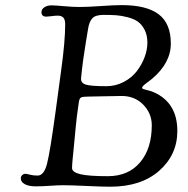

<svg xmlns="http://www.w3.org/2000/svg" viewBox="-20 -724 734 748"><path d="M226.6 -2.4Q205.6 -2.4 174.6 -0.2Q143.6 2 119.1 2Q91.8 2 76.4 -6.6Q61 -15.1 61 -29.3Q61 -36.6 66.4 -41.7Q71.8 -46.9 79.1 -46.9Q83.5 -46.9 96.4 -43.5Q109.4 -40 126.5 -40Q151.4 -40 163.3 -86.4Q175.3 -132.8 197.3 -294.9L218.3 -450.2Q233.9 -562.5 233.9 -628.9Q233.9 -647.9 226.6 -655.5Q219.2 -663.1 204.6 -663.1Q196.3 -663.1 181.4 -661.1Q166.5 -659.2 160.6 -659.2Q141.6 -659.2 141.6 -676.3Q141.6 -688.5 153.1 -695.8Q164.6 -703.1 179.7 -703.1Q194.8 -703.1 228.8 -700Q262.7 -696.8 290 -696.8Q320.8 -696.8 372.6 -700.4Q424.3 -704.1 454.1 -704.1Q551.3 -704.1 598.4 -668.2Q645.5 -632.3 645.5 -554.2Q645.5 -478.5 571.8 -416.5Q566.4 -412.1 555.2 -403.8Q543.9 -395.5 538.8 -390.6Q533.7 -385.7 533.7 -381.3Q533.7 -378.4 540.3 -376.5Q546.9 -374.5 559.3 -371.3Q571.8 -368.2 580.1 -364.3Q670.9 -323.2 670.9 -213.9Q670.9 -121.1 600.3 -58.8Q529.8 3.4 409.2 3.4Q378.9 3.4 316.9 0.5Q254.9 -2.4 226.6 -2.4ZM394 -388.2Q430.7 -388.2 462.2 -404.8Q493.7 -421.4 513.2 -447Q532.7 -472.7 543.5 -501.7Q554.2 -530.8 554.2 -557.6Q554.2 -586.4 543.7 -607.2Q533.2 -627.9 517.8 -639.2Q502.4 -650.4 477.8 -656.7Q453.1 -663.1 432.6 -664.6Q412.1 -666 383.3 -666Q351.1 -666 339.1 -652.1Q327.1 -638.2 323.2 -611.8Q321.8 -603.5 314.7 -560.8Q307.6 -518.1 304.2 -492.2Q298.3 -447.3 295.9 -419.9Q293.9 -400.9 314 -394.5Q334 -388.2 394 -388.2ZM399.9 -37.6Q480 -37.6 525.6 -91.3Q571.3 -145 571.3 -235.8Q571.3 -282.2 538.1 -316.2Q504.9 -350.1 454.1 -350.1Q438.5 -350.1 386.7 -348.9Q335 -347.7 324.2 -347.7Q302.2 -347.7 295.7 -344.2Q289.1 -340.8 287.1 -325.7Q278.3 -266.6 274.9 -228Q272.5 -199.7 268.8 -163.1Q265.1 -126.5 262.9 -103.5Q260.7 -80.6 260.7 -69.3Q260.7 -53.2 292.7 -45.4Q324.7 -37.6 399.9 -37.6Z"/></svg>

Font: Cooper*
Style: Italic
Weight: 400
Italic angle: -7°
Designer: Owen Earl
Foundry: indestructible type*
Version: Version 0.001